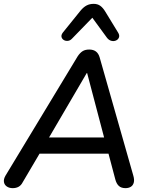

<svg xmlns="http://www.w3.org/2000/svg" viewBox="-21 -969 777 996"><path d="M45 7Q27 7 14.5 -1.5Q2 -10 -0.5 -24.5Q-3 -39 7 -57L382 -677Q394 -695 407.5 -703.5Q421 -712 442 -712Q463 -712 476.5 -702Q490 -692 496 -671L670 -60Q677 -37 673 -22Q669 -7 657.5 0Q646 7 630 7Q608 7 595.5 -4.5Q583 -16 577 -39L536 -194L571 -172H151L196 -192L97 -24Q89 -8 76 -0.5Q63 7 45 7ZM429 -590 223 -238 200 -256H549L524 -237L431 -590ZM353 -769Q343 -758 330.5 -757Q318 -756 309 -762Q300 -768 298 -778Q296 -788 305 -800L397 -914Q412 -932 428 -940.5Q444 -949 465 -949Q485 -949 499 -939Q513 -929 525 -909L591 -801Q600 -787 596.5 -776Q593 -765 582 -759.5Q571 -754 557.5 -757Q544 -760 534 -773L458 -877Z"/></svg>

Font: Nunito ExtraLight SemiBold
Style: Italic
Weight: 600
Italic angle: -9°
Version: Version 3.602